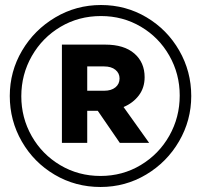

<svg xmlns="http://www.w3.org/2000/svg" viewBox="-20 -738 802 766"><path d="M19 -355Q19 -257 67 -173.5Q115 -90 198 -41Q281 8 381 8Q480 8 563 -41.5Q646 -91 694.5 -174.5Q743 -258 743 -355Q743 -453 695 -536.5Q647 -620 564.5 -669Q482 -718 383 -718Q284 -718 200.5 -668.5Q117 -619 68 -536Q19 -453 19 -355ZM65 -354Q65 -441 107 -514.5Q149 -588 221.5 -631Q294 -674 383 -674Q470 -674 542 -631.5Q614 -589 655.5 -516Q697 -443 697 -357Q697 -270 655.5 -196.5Q614 -123 541.5 -79.5Q469 -36 381 -36Q293 -36 220.5 -79Q148 -122 106.5 -195Q65 -268 65 -354ZM227 -168H328V-296H370L458 -168H575L473 -311Q511 -327 534 -357.5Q557 -388 557 -430Q557 -489 516 -524.5Q475 -560 400 -560H227ZM328 -473H395Q424 -473 440.5 -459.5Q457 -446 457 -425Q457 -403 440.5 -389.5Q424 -376 396 -376H328Z"/></svg>

Font: Geom ExtraBold
Style: Bold
Weight: 800
Version: Version 1.102